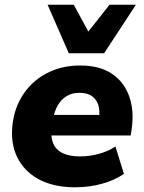

<svg xmlns="http://www.w3.org/2000/svg" viewBox="-20 -784 610 815"><path d="M299 11Q214 11 153.5 -18.5Q93 -48 61 -102Q29 -156 31 -227Q34 -310 72 -373Q110 -436 174.5 -471Q239 -506 320 -506Q403 -506 455 -471Q507 -436 528.5 -375Q550 -314 539 -237L535 -209H176L189 -296H415L400 -283Q405 -315 397 -339Q389 -363 369.5 -376.5Q350 -390 317 -390Q285 -390 262 -375.5Q239 -361 225 -336.5Q211 -312 206 -281L200 -245Q194 -204 205.5 -176Q217 -148 246 -134Q275 -120 320 -120Q360 -120 400 -131Q440 -142 470 -162L506 -46Q467 -19 413 -4Q359 11 299 11ZM272 -558 182 -764H293L355 -650L445 -764H557L422 -558Z"/></svg>

Font: Nunito Sans 11pt Black
Style: Italic
Weight: 900
Italic angle: -9°
Version: Version 3.101;gftools[0.9.27]